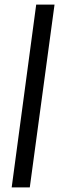

<svg xmlns="http://www.w3.org/2000/svg" viewBox="-20 -763 289 838"><path d="M31 55 138 -743H218L110 55Z"/></svg>

Font: Saira Ultra Condensed SemiBold
Style: Regular
Weight: 600
Width: 1
Designer: Hector Gatti with collaboration of the Omnibus-Type team
Foundry: Omnibus-Type
Version: Version 1.001; ttfautohint (v1.8)